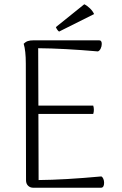

<svg xmlns="http://www.w3.org/2000/svg" viewBox="-20 -880 571 900"><path d="M468 -23Q468 0 453 0H136Q121 0 111.5 -9.5Q102 -19 102 -35L101 -582Q101 -642 91 -675Q100 -684 110.5 -687.5Q121 -691 138 -691H445Q457 -691 457 -674Q457 -663 452 -652.5Q447 -642 439 -639Q279 -653 159 -654L160 -385H417Q420 -376 420 -365Q420 -355 417 -346H160L161 -36Q282 -37 455 -53Q461 -50 464.5 -41.5Q468 -33 468 -23ZM257 -732Q253 -734 248 -741.5Q243 -749 242 -753L375 -860Q388 -854 401.5 -841Q415 -828 421 -814Z"/></svg>

Font: Arima Madurai Light
Style: Regular
Weight: 300
Designer: Joana Correia and Natanael Gama
Foundry: NDISCOVER
Version: Version 1.019